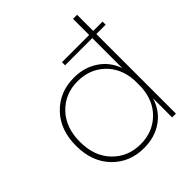

<svg xmlns="http://www.w3.org/2000/svg" viewBox="-202 -862 1003 1003"><g transform="rotate(-45 299.5 -360.0)"><path d="M599 -611V-588H530V0H502V-142Q481 -71 423 -30.5Q365 10 286 10Q180 10 111 -61Q42 -132 42 -250Q42 -368 111 -439Q180 -510 286 -510Q362 -510 419.5 -471.5Q477 -433 500 -366V-588H299V-611H500V-730H530V-611ZM287 -17Q375 -17 434.5 -73.5Q494 -130 500 -225V-227V-279Q493 -372 433.5 -427.5Q374 -483 286 -483Q193 -483 132 -419.5Q71 -356 71 -250Q71 -144 132.5 -80.5Q194 -17 287 -17Z"/></g></svg>

Font: Human Sans ExtraLight
Style: Regular
Weight: 200
Designer: Tim Radville
Foundry: Continuum
Version: Version 1.000;FEAKit 1.0